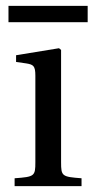

<svg xmlns="http://www.w3.org/2000/svg" viewBox="-20 -637 320 657"><path d="M9 -561H280V-617H9ZM30 0H259V-27C192 -32 189 -34 189 -82V-466L182 -472L35 -448V-425L70 -420C94 -416 101 -412 101 -378V-82C101 -34 98 -32 30 -27Z"/></svg>

Font: erewhon
Style: Regular
Weight: 400
Version: Version 1.0.0